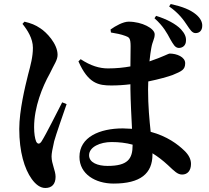

<svg xmlns="http://www.w3.org/2000/svg" viewBox="-20 -872 1040 957"><path d="M829 -676C844 -651 852 -634 871 -633C889 -633 907 -644 907 -670C908 -688 901 -705 882 -726C856 -753 810 -777 758 -793L750 -781C795 -741 813 -706 829 -676ZM912 -747C928 -723 938 -707 955 -707C976 -707 988 -722 988 -743C989 -760 980 -781 957 -800C928 -824 889 -839 831 -852L823 -840C873 -805 896 -771 912 -747ZM92 -753C117 -722 144 -680 144 -634C144 -589 133 -549 120 -500C105 -440 76 -321 76 -229C76 -115 102 -30 138 20C158 48 181 65 206 65C239 65 257 45 257 9C257 -22 237 -55 237 -92C237 -107 241 -128 250 -168C260 -204 293 -298 312 -353L290 -362C264 -312 210 -203 187 -167C177 -152 167 -153 160 -167C154 -182 150 -207 150 -238C150 -338 191 -439 228 -505C250 -552 267 -572 267 -599C267 -654 211 -712 181 -731C156 -748 135 -756 102 -764ZM641 -151V-149C641 -80 617 -45 516 -45C468 -45 424 -61 424 -98C424 -140 480 -164 536 -164C573 -164 608 -160 641 -151ZM533 -710C558 -706 584 -701 605 -693C623 -686 631 -684 631 -641L630 -541C597 -535 560 -531 518 -531C476 -531 432 -544 382 -577L371 -566C420 -455 471 -446 535 -446C566 -446 598 -448 630 -452V-429C631 -363 635 -289 638 -230L592 -232C477 -232 376 -189 376 -90C376 -4 456 43 546 43C680 43 740 -7 740 -102V-108C766 -92 791 -73 817 -49C850 -18 865 -2 888 -2C915 -2 932 -22 932 -55C932 -78 921 -100 899 -121C866 -153 813 -193 731 -215C725 -272 718 -342 718 -427L719 -466C773 -477 818 -490 840 -498C885 -517 903 -524 903 -557C903 -588 861 -605 826 -605C819 -605 793 -589 725 -566C728 -594 731 -617 734 -632C740 -668 751 -677 751 -701C751 -730 688 -764 621 -764C594 -764 556 -743 531 -725Z"/></svg>

Font: Noto Serif SC
Style: Bold
Weight: 700
Designer: Ryoko NISHIZUKA 西塚涼子 (kana & ideographs); Frank Grießhammer (Latin, Greek & Cyrillic); Wenlong ZHANG 张文龙 (bopomofo); San
Foundry: Adobe
Version: Version 2.001;hotconv 1.1.0;makeotfexe 2.6.0